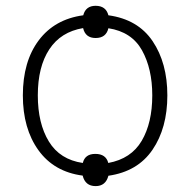

<svg xmlns="http://www.w3.org/2000/svg" viewBox="-20 -590 646 652"><path d="M548.3 -266.1Q548.3 -155.3 497.8 -81.3Q447.3 -7.3 348.1 6.8Q338.9 42 304.7 42Q269.5 42 260.7 6.3Q163.6 -6.3 110.6 -79.8Q57.6 -153.3 57.6 -266.1Q57.6 -381.3 111.6 -453.1Q165.5 -524.9 262.7 -538.1Q271 -570.3 304.7 -570.3Q339.8 -570.3 348.1 -538.1Q448.2 -524.4 498.3 -450.2Q548.3 -376 548.3 -266.1ZM497.1 -266.1Q497.1 -356.4 462.2 -419.2Q427.2 -481.9 348.1 -494.1Q340.3 -460.9 304.7 -460.9Q270 -460.9 262.2 -494.6Q186.5 -481.9 147.5 -422.6Q108.4 -363.3 108.4 -266.1Q108.4 -170.9 146 -109.4Q183.6 -47.9 261.2 -36.6Q268.6 -67.4 303.7 -67.4Q339.8 -67.4 347.7 -36.6Q425.3 -50.8 461.2 -111.8Q497.1 -172.9 497.1 -266.1Z"/></svg>

Font: Open Sans Light
Style: Regular
Weight: 300
Designer: Monotype Design Team
Foundry: Monotype Imaging Inc.
Version: Version 3.000; ttfautohint (v1.8.4)